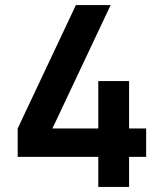

<svg xmlns="http://www.w3.org/2000/svg" viewBox="-20 -740 648 760"><path d="M491 0V-119H558.5V-231.5H491V-419H369V-231.5H187.5L418 -720H280.5L50 -231.5V-119H369V0Z"/></svg>

Font: Hauora
Style: Bold
Weight: 700
Designer: Wayne Shih
Foundry: WCYS
Version: Version 1.001;hotconv 1.0.109;makeotfexe 2.5.65596